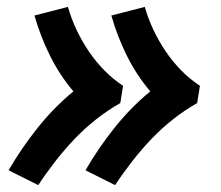

<svg xmlns="http://www.w3.org/2000/svg" viewBox="-20 -614 640 557"><path d="M314 -77 228 -120Q265 -184 312 -243Q359 -302 416 -349Q376 -396 348 -452.5Q320 -509 303 -569L400 -594Q410 -559 425.5 -526.5Q441 -494 461 -464.5Q481 -435 505.5 -410Q530 -385 560 -365L552 -315Q515 -294 481.5 -267.5Q448 -241 419 -210.5Q390 -180 363.5 -146Q337 -112 314 -77ZM91 -77 5 -120Q42 -184 89 -243Q136 -302 193 -349Q153 -396 125 -452.5Q97 -509 80 -569L177 -594Q187 -559 202.5 -526.5Q218 -494 238 -464.5Q258 -435 282.5 -410Q307 -385 337 -365L329 -315Q292 -294 258.5 -267.5Q225 -241 196 -210.5Q167 -180 140.5 -146Q114 -112 91 -77Z"/></svg>

Font: Iosevka Heavy Extended Oblique
Style: Regular
Weight: 900
Width: 7
Italic angle: -9°
Monospace: yes
Designer: Belleve Invis
Foundry: Belleve Invis
Version: Version 32.5.0; ttfautohint (v1.8.4)